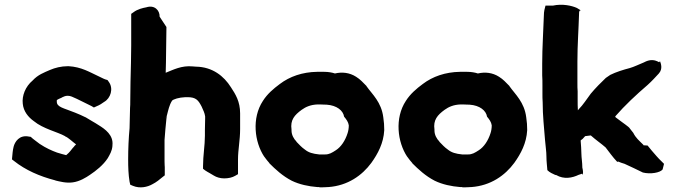

<svg xmlns="http://www.w3.org/2000/svg" viewBox="-20 -777 2871 818"><path d="M31 -98 40 -91C89 -52 149 -26 214 -9H215L216 -8C234 -4 261 4 290 0C320 -4 347 -21 363 -32C390 -50 420 -74 439 -103C448 -119 457 -133 459 -155V-158C464 -201 428 -227 400 -244C382 -256 362 -266 347 -276L346 -277H345C329 -285 315 -291 300 -297C251 -317 222 -320 222 -344V-347C221 -351 222 -352 243 -361L244 -362C251 -365 258 -369 268 -369C281 -369 289 -364 307 -356C326 -346 347 -337 370 -325L380 -319L391 -324C406 -330 414 -336 424 -343C451 -358 465 -400 443 -429L438 -436C422 -440 420 -443 398 -453C363 -469 327 -492 272 -495H270C240 -495 214 -488 193 -479C168 -468 142 -459 119 -434C88 -408 73 -369 77 -335C80 -303 100 -278 124 -261C164 -228 225 -215 257 -197V-196H258C272 -190 290 -172 304 -162C303 -160 299 -157 297 -155L296 -153C286 -143 282 -135 272 -125C267 -121 263 -117 262 -116C252 -118 237 -123 223 -127C201 -135 176 -146 149 -164C134 -176 121 -184 111 -194L104 -195C62 -204 43 -172 38 -152C34 -136 33 -120 32 -109Z M526 -98C526 -65 527 -33 532 -3L535 10L547 15C576 27 608 20 629 8C647 -1 661 -13 673 -23L682 -30V-65C681 -69 682 -74 681 -89V-181C683 -209 686 -243 689 -271L691 -284C691 -284 676 -255 691 -285C697 -308 701 -329 713 -348C718 -354 742 -362 770 -363H779C815 -363 825 -350 839 -323C846 -307 852 -296 854 -281V-272C854 -257 853 -241 853 -224V-199C853 -157 845 -115 845 -69V-58L854 -51C861 -46 866 -44 867 -43L869 -42L891 -29C902 -22 918 -17 935 -17C954 -17 970 -21 982 -28L994 -35V-98C994 -139 1003 -180 1003 -227V-294C1003 -345 983 -376 964 -405C934 -453 885 -492 815 -493C813 -493 807 -494 802 -494C753 -499 717 -479 686 -467V-470L687 -510C687 -560 689 -605 689 -655V-662L660 -706C661 -733 638 -757 604 -746C588 -743 566 -738 549 -725L539 -718V-583C539 -559 538 -537 538 -510C538 -483 536 -457 536 -428C536 -402 535 -373 535 -346C535 -336 535 -326 534 -316V-314C534 -286 532 -262 532 -231C528 -188 526 -143 526 -98Z M1100 -347C1052 -274 1064 -172 1106 -109H1107V-108C1114 -99 1121 -89 1127 -83L1128 -81C1153 -56 1184 -27 1223 -7C1256 9 1294 17 1332 20H1339L1342 21H1355C1365 21 1372 20 1377 20H1379C1462 14 1523 -30 1562 -83C1590 -122 1614 -167 1617 -222V-224C1617 -241 1616 -258 1613 -277C1605 -342 1566 -375 1542 -409L1541 -411C1527 -425 1515 -439 1497 -450C1469 -468 1437 -471 1407 -464C1395 -468 1379 -471 1361 -471H1331C1268 -470 1214 -451 1172 -419C1145 -399 1119 -377 1100 -347ZM1222 -221V-225C1216 -266 1235 -287 1265 -309C1283 -322 1304 -331 1333 -332H1344C1352 -332 1360 -331 1372 -331C1415 -328 1442 -306 1446 -280C1456 -268 1464 -257 1466 -243C1466 -231 1464 -219 1461 -210C1451 -178 1433 -151 1411 -137C1394 -126 1383 -119 1365 -119H1340C1312 -122 1295 -127 1280 -139C1263 -151 1257 -159 1243 -173V-174C1232 -185 1222 -202 1222 -221Z M1709 -347C1661 -274 1673 -172 1715 -109H1716V-108C1723 -99 1730 -89 1736 -83L1737 -81C1762 -56 1793 -27 1832 -7C1865 9 1903 17 1941 20H1948L1951 21H1964C1974 21 1981 20 1986 20H1988C2071 14 2132 -30 2171 -83C2199 -122 2223 -167 2226 -222V-224C2226 -241 2225 -258 2222 -277C2214 -342 2175 -375 2151 -409L2150 -411C2136 -425 2124 -439 2106 -450C2078 -468 2046 -471 2016 -464C2004 -468 1988 -471 1970 -471H1940C1877 -470 1823 -451 1781 -419C1754 -399 1728 -377 1709 -347ZM1831 -221V-225C1825 -266 1844 -287 1874 -309C1892 -322 1913 -331 1942 -332H1953C1961 -332 1969 -331 1981 -331C2024 -328 2051 -306 2055 -280C2065 -268 2073 -257 2075 -243C2075 -231 2073 -219 2070 -210C2060 -178 2042 -151 2020 -137C2003 -126 1992 -119 1974 -119H1949C1921 -122 1904 -127 1889 -139C1872 -151 1866 -159 1852 -173V-174C1841 -185 1831 -202 1831 -221Z M2290 -456C2291 -443 2291 -428 2291 -414V-377C2291 -365 2291 -356 2292 -341C2292 -284 2298 -233 2302 -181C2304 -155 2308 -132 2308 -110C2308 -89 2311 -68 2312 -52C2322 -42 2334 -37 2347 -31L2348 -32L2350 -31C2383 -12 2418 -19 2445 -32L2460 -37L2463 -32C2466 -49 2461 -60 2461 -63C2461 -85 2457 -106 2457 -122C2457 -140 2455 -160 2454 -176V-179C2455 -180 2458 -182 2462 -185C2467 -190 2471 -195 2473 -197L2497 -200C2517 -182 2543 -164 2560 -149C2576 -129 2589 -109 2610 -87L2613 -89C2622 -85 2631 -82 2641 -79C2667 -67 2693 -55 2719 -42C2751 -34 2792 -41 2803 -55L2809 -79L2798 -90C2784 -103 2771 -119 2757 -135L2739 -157C2734 -157 2728 -158 2722 -158L2721 -159V-160C2702 -179 2689 -189 2678 -211C2675 -214 2669 -223 2660 -234H2659V-235C2642 -249 2619 -264 2603 -277C2603 -278 2602 -277 2601 -281C2643 -329 2690 -373 2739 -415C2758 -432 2773 -449 2787 -464C2805 -484 2795 -508 2792 -516L2788 -512L2780 -516C2754 -528 2731 -515 2723 -511C2703 -503 2681 -492 2663 -487C2636 -480 2604 -470 2580 -458L2561 -445C2542 -427 2517 -402 2497 -378C2479 -354 2464 -330 2446 -312V-311H2445C2445 -311 2444 -310 2442 -307C2441 -319 2441 -339 2441 -355V-388C2440 -398 2440 -410 2440 -424V-516C2440 -585 2445 -650 2447 -718C2447 -725 2447 -726 2449 -731L2454 -733L2438 -743C2416 -753 2376 -762 2335 -753H2304C2301 -741 2297 -730 2297 -709C2295 -643 2290 -576 2290 -505Z"/></svg>

Font: Hussar Pisanka
Style: Blk
Weight: 700
Designer: Robert Jablonski
Foundry: Cannot Into Space Fonts
Version: Version 1.070